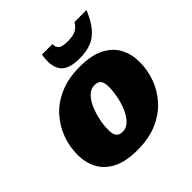

<svg xmlns="http://www.w3.org/2000/svg" viewBox="-194 -889 1061 1061"><g transform="rotate(-45 337.0 -358.5)"><path d="M387 -537Q478.5 -537 534.2 -508Q590 -479 615.2 -430.2Q640.5 -381.5 640.5 -322Q640.5 -259 618.8 -199Q597 -139 553.5 -90.8Q510 -42.5 443.8 -13.8Q377.5 15 288 15Q196.5 15 140.8 -14Q85 -43 59.8 -92Q34.5 -141 34.5 -200Q34.5 -263 56.2 -323Q78 -383 121.5 -431.2Q165 -479.5 231.5 -508.2Q298 -537 387 -537ZM302 -114.5Q331.5 -114.5 354.2 -137.5Q377 -160.5 392.2 -196.2Q407.5 -232 415.2 -271Q423 -310 423 -342Q423 -379 411.2 -393.2Q399.5 -407.5 373 -407.5Q343.5 -407.5 320.8 -384.5Q298 -361.5 282.8 -325.8Q267.5 -290 259.8 -251Q252 -212 252 -180Q252 -143 264 -128.8Q276 -114.5 302 -114.5ZM440.5 -682.5Q481 -682.5 503.2 -693.8Q525.5 -705 542 -732H635.5Q610 -671 580.2 -635.2Q550.5 -599.5 511.2 -584.2Q472 -569 418.5 -569Q332.5 -569 302.8 -610.5Q273 -652 287.5 -732H369Q369 -705 384.2 -693.8Q399.5 -682.5 440.5 -682.5Z"/></g></svg>

Font: Newsreader 6pt ExtraBold
Style: Italic
Weight: 800
Italic angle: -17°
Designer: Hugues Gentile
Foundry: Production Type
Version: Version 1.003; ttfautohint (v1.8.3)